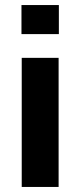

<svg xmlns="http://www.w3.org/2000/svg" viewBox="-20 -740 318 760"><path d="M65 -720V-605H213V-720ZM66 0H212V-511H66Z"/></svg>

Font: Chivo
Style: Bold
Weight: 700
Designer: Hector Gatti
Foundry: Omnibus-Type
Version: Version 1.003;PS 001.003;hotconv 1.0.70;makeotf.lib2.5.58329